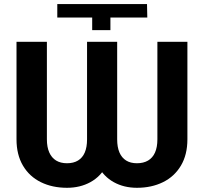

<svg xmlns="http://www.w3.org/2000/svg" viewBox="-20 -897 984 927"><path d="M256.6 -812.2V-877.3H689.8L691.2 -812.2H513.1V-751.4H425.1V-812.2ZM521.9 -695.2V-224.4Q521.9 -150.1 493.9 -97.4Q465.9 -44.6 416.4 -17.5Q366.8 9.7 303.6 9.7Q232.3 9.7 177.2 -17.5Q122 -44.6 90.8 -97.4Q59.7 -150.1 59.7 -224.4V-695.2H206.4V-224.4Q206.4 -186.8 217.8 -161.1Q229.2 -135.3 250.8 -122Q272.5 -108.8 303.6 -108.8Q334.9 -108.8 356.7 -122Q378.5 -135.3 389.4 -160.9Q400.3 -186.5 400.3 -224.4V-695.2ZM884.8 -695.2V-224.4Q884.8 -150.1 853.5 -97.3Q822.1 -44.6 767 -17.5Q711.8 9.7 641.2 9.7Q578.3 9.7 529.3 -17.5Q480.3 -44.6 452.5 -97.4Q424.7 -150.1 424.7 -224.4V-695.2H545.7V-224.4Q545.7 -186.5 556.7 -160.9Q567.7 -135.3 589 -122Q610.2 -108.8 641.2 -108.8Q672.5 -108.8 694.8 -121.8Q717.1 -134.9 728.5 -160.7Q739.9 -186.4 739.9 -224.4V-695.2Z"/></svg>

Font: Pretendard Variable
Style: Regular
Weight: 400
Designer: Base glyphs from Inter by Rasmus Andersson; Hangul glyphs from Noto Sans CJK(Source Han Sans) by Jang Soo-young and Kang
Foundry: Kil Hyung-jin
Version: Version 1.100;FEAKit 1.0